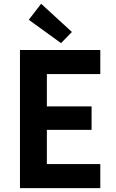

<svg xmlns="http://www.w3.org/2000/svg" viewBox="-20 -980 602 1000"><path d="M297.9 -755.4 129.9 -877 194.3 -960.4 354.5 -813.5ZM84 0V-719.7H502.4V-594.2H224.1V-425.8H457V-303.7H224.1V-125.5H502.4V0Z"/></svg>

Font: Reddit Mono
Style: Bold
Weight: 700
Designer: Stephen Hutchings
Foundry: Reddit
Version: Version 1.009